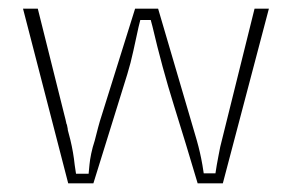

<svg xmlns="http://www.w3.org/2000/svg" viewBox="-20 -422 647 442"><path d="M137 0 33 -402H67L128 -158Q131 -147 133 -137L134 -135Q135 -130 136 -125V-123Q139 -112 142 -100Q149 -71 152 -42L155 -22H184L186 -43Q187 -54 190 -68.5Q193 -83 198 -98Q202 -114 206 -129Q210 -144 214 -156L291 -402H344L416 -157Q425 -127 433 -99Q441 -71 446 -42L449 -23H476L479 -42Q481 -53 483 -63.5Q485 -74 487 -84L566 -402H599L493 0H435Q408 -91 380.5 -179Q353 -267 331 -361L327 -376H303L299 -360Q293 -333 287 -305Q281 -277 273 -251L195 0Z"/></svg>

Font: UN Bangla Thin
Style: Regular
Weight: 100
Designer: Desinged by Rajon, Unicode developed by Rashed (IMGN)
Version: Version 2.000;March 19, 2023;FontCreator 14.0.0.2901 64-bit